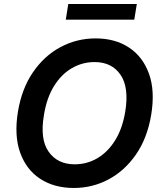

<svg xmlns="http://www.w3.org/2000/svg" viewBox="-20 -929 815 959"><path d="M735.1 -355.1Q715.9 -239.7 659.6 -158Q603.3 -76.3 522.7 -33.2Q442.1 9.9 348.7 9.9Q251.1 9.9 181.3 -35.5Q111.5 -81 80.8 -166.4Q50.1 -251.8 69.6 -371.1Q88.8 -486.9 145.1 -568.7Q201.3 -650.6 282.5 -693.9Q363.6 -737.2 457.7 -737.2Q554.7 -737.2 624.1 -691.6Q693.5 -646 724.3 -560.4Q755 -474.8 735.1 -355.1ZM605.5 -371.1Q625.4 -492.2 581.9 -555.6Q538.4 -619 452.4 -619Q391 -619 338.4 -588.2Q285.9 -557.5 249.5 -498.6Q213.1 -439.6 199.6 -355.1Q178.6 -233.3 223.2 -170.8Q267.8 -108.3 353 -108.3Q414.4 -108.3 466.4 -138.8Q518.5 -169.4 555 -228Q591.6 -286.6 605.5 -371.1ZM663.4 -909.1 650.6 -830.6H308.6L321 -909.1Z"/></svg>

Font: Inter UI Semi Bold
Style: Italic
Weight: 600
Italic angle: -9.39999°
Designer: Rasmus Andersson
Foundry: rsms
Version: 3.2;8d6f07862